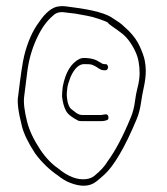

<svg xmlns="http://www.w3.org/2000/svg" viewBox="-20 -622 545 626"><path d="M332.2 -548C333.2 -546 334.2 -544.7 335.2 -544L347.2 -535C355.2 -529.7 363.6 -523.7 372.2 -517C391.6 -503.6 408.1 -482.4 421.7 -453.2C430.7 -434 435.2 -410.8 435.2 -383.5C435.2 -368.5 432.6 -351 427.2 -331C424.6 -321 422.1 -307.2 419.7 -289.5C417.4 -271.8 413.2 -255.7 407.2 -241C381.2 -177.3 355.2 -128.9 330.9 -96C321.5 -80.1 307.2 -64.4 288 -49C280.5 -43 271.5 -39.3 261 -38C232.2 -34.5 201.7 -46.2 169.5 -73C150.6 -85.8 130 -106.1 111.4 -134C89.8 -166.4 75.5 -196.7 68.4 -225C59.3 -261.4 56.1 -289.1 58.9 -308C60.6 -319.3 63.7 -344.6 68.4 -383.8C73 -423 83 -459.6 98.4 -493.5C106.4 -511.2 114.7 -526.2 123.4 -538.5C132.1 -550.8 142 -561.8 153.2 -571.3C162.7 -580.8 175.4 -584.2 192.4 -581.5C198.6 -580.5 205.6 -579.7 213.4 -579C221.1 -578.3 229 -577.2 237 -575.5C245 -573.8 254.1 -572.2 264.4 -570.5C274.6 -568.8 287.4 -565.4 302.6 -560.2C317.9 -555.1 327.8 -551 332.2 -548ZM399.2 -522 387.2 -533C379.9 -540.3 373.4 -545.8 367.7 -549.5C362.1 -553.2 356.2 -557 350.2 -561C329.1 -577.2 285.4 -589.7 215.2 -598.5C207.2 -599.5 199.9 -600.5 193.1 -601.5C186.4 -602.5 178.8 -602.3 170.2 -601C150.7 -598.5 128.4 -581.5 107.4 -550C86.5 -522.2 70.5 -486.2 59.3 -442C53.9 -420.7 47.2 -376.7 39.4 -310C35.2 -291.4 39.3 -257.9 51.7 -209.6C57.9 -185.3 72.1 -156.1 94.4 -122C116.2 -92 142.3 -67.8 169.1 -49.5C182.8 -38.5 195.9 -30.7 208.5 -26C244.4 -11.9 273 -13.4 294.4 -30.5C303.1 -37.5 311.5 -44.7 319.5 -52C349.3 -78.3 386.5 -139 425.8 -234C432.1 -249.3 436.6 -266.2 439.3 -284.5C441.9 -302.8 445.3 -321.2 449.3 -339.5C453.3 -357.8 455.3 -375.2 455.3 -391.5C455.3 -402.5 454.1 -413.8 451.8 -425.5C449.4 -437.2 444.1 -452.1 435.9 -470.3C427.7 -488.6 415.4 -505.8 399.2 -522ZM332.3 -403C332.3 -405.7 331.5 -408 330 -410C328.5 -412 326.8 -413 324.8 -413H318.8C315.8 -413 310.1 -415.8 301.7 -421.4C293.3 -426.9 282.6 -430.5 269.6 -432C263.9 -432.7 258.5 -433 253.5 -433C248.5 -433 243.8 -432 239.3 -430C211.5 -416.1 193.3 -385.8 184.5 -339C184 -333.7 183.5 -328.5 183 -323.5C182.5 -318.5 182.3 -313.3 182.3 -308C184.4 -288.3 188.8 -272.2 195.6 -259.9C201.5 -249.2 215.1 -238.6 236.3 -228C240.8 -227.3 245 -227 249 -227H309.8C316.5 -227 322.5 -228 327.8 -230C332.8 -231.3 334.6 -235.2 333.4 -241.5C332.1 -247.8 328.4 -250.3 322.1 -249C315.9 -247.7 311.8 -247 309.8 -247H249C241.9 -247 235.3 -249.2 229.1 -253.5C224.9 -256.5 219.4 -260.7 212.6 -266.2C205.8 -271.6 201.3 -282.2 199 -298C197.6 -307.3 197.3 -315.2 198 -321.5C198.5 -325.8 199.1 -331.1 199.8 -337.2C200.5 -343.4 203.9 -354.7 210 -371C222.6 -399 237.5 -413 254.6 -413C258.4 -413 264.1 -412.8 271.8 -412.5C279.5 -412.2 289.7 -407.5 302.6 -398.5C307.9 -394.8 313.3 -393 318.8 -393H324.8C326.8 -393 328.5 -394 330 -396C331.5 -398 332.3 -400.3 332.3 -403Z"/></svg>

Font: Proton
Style: RgCnd
Weight: 500
Version: Version 1.017